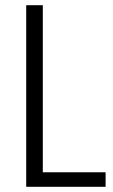

<svg xmlns="http://www.w3.org/2000/svg" viewBox="-20 -720 435 740"><path d="M131 -56H387V0H81V-700H145V-12Z"/></svg>

Font: Pathway Extreme SemiCondensed ExtraLight
Style: Regular
Weight: 250
Width: 4
Version: Version 1.001;gftools[0.9.26]